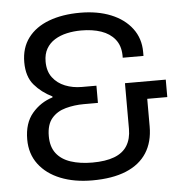

<svg xmlns="http://www.w3.org/2000/svg" viewBox="-51 -748 795 811"><g transform="rotate(-5 346.0 -343.0)"><path d="M308 12Q232 12 173.5 -11.5Q115 -35 82 -79Q49 -123 49 -184Q49 -253 84 -294.5Q119 -336 171 -352V-356Q126 -378 95.5 -413.5Q65 -449 65 -510Q65 -571 96.5 -613Q128 -655 185 -676.5Q242 -698 318 -698Q392 -698 448.5 -675Q505 -652 537 -609.5Q569 -567 569 -510V-493H481V-504Q480 -545 458.5 -571.5Q437 -598 400.5 -610.5Q364 -623 316 -623Q284 -623 255 -616.5Q226 -610 203.5 -596Q181 -582 168 -559.5Q155 -537 155 -505Q155 -464 175 -437.5Q195 -411 227.5 -398Q260 -385 298 -385H360V-312H300Q260 -312 223 -302Q186 -292 163.5 -265.5Q141 -239 141 -190Q141 -145 162.5 -117Q184 -89 223.5 -76Q263 -63 315 -63Q371 -63 408 -77Q445 -91 463 -120Q481 -149 481 -191V-385H654V-311H569V-194Q569 -128 539.5 -82Q510 -36 452 -12Q394 12 308 12Z"/></g></svg>

Font: Archivo SemiBold
Style: Regular
Weight: 400
Version: Version 2.001